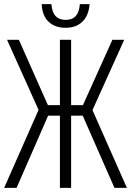

<svg xmlns="http://www.w3.org/2000/svg" viewBox="-22 -906 632 926"><path d="M-2 0 164 -376 12 -714H69L209 -399H267V-714H321V-399H378L520 -714H577L424 -375L590 0H530L377 -348H321V0H267V-348H210L58 0ZM294 -772Q244 -772 213 -800.5Q182 -829 179 -886H226Q231 -810 295 -810Q358 -810 363 -886H410Q406 -831 375.5 -801.5Q345 -772 294 -772Z"/></svg>

Font: Noto Sans ExtraCondensed Light
Style: Regular
Weight: 300
Width: 2
Designer: Monotype Design Team
Foundry: Monotype Imaging Inc.
Version: Version 2.013; ttfautohint (v1.8.4.7-5d5b)